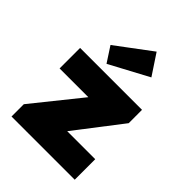

<svg xmlns="http://www.w3.org/2000/svg" viewBox="-230 -939 1059 1059"><g transform="rotate(45 299.5 -409.5)"><path d="M50 0V-96L341 -458V-375H50V-535H533V-431L266 -84L262 -160H543V0ZM215 -576 157 -665 363 -819 443 -698Z"/></g></svg>

Font: Lexend Deca Black
Style: Regular
Weight: 900
Designer: Bonnie Shaver-Troup, Thomas Jockin
Foundry: Lexend
Version: Version 1.007